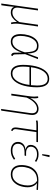

<svg xmlns="http://www.w3.org/2000/svg" viewBox="1358 -2144 986 3743"><g transform="rotate(90 1851.5 -273.0)"><path d="M441 -89Q441 -44 451 1L420 6Q409 -44 409 -81Q409 -100 410 -111Q369 -54 324.5 -22Q280 10 222 10Q137 10 114 -54Q111 -5 101 70L83 194L49 196L150 -520H184L131 -145Q129 -125 129 -116Q129 -66 155 -43.5Q181 -21 223 -21Q327 -21 411 -156L463 -520H497L448 -173Q441 -128 441 -89Z M1024 -316 1098 -520H1133L1036 -270L1041 -74Q1042 -51 1050 -41Q1058 -31 1073 -26L1059 5Q1035 -1 1021 -17Q1007 -33 1007 -67L1006 -205Q968 -92 916 -41Q864 10 792 10Q721 10 683 -38Q645 -86 645 -181Q645 -259 668.5 -340Q692 -421 743.5 -476Q795 -531 873 -531Q923 -531 954.5 -511.5Q986 -492 1003.5 -445Q1021 -398 1024 -316ZM680 -181Q680 -21 794 -21Q856 -21 907.5 -76Q959 -131 1001 -264Q997 -358 983.5 -409Q970 -460 943.5 -480.5Q917 -501 872 -501Q808 -501 764.5 -450.5Q721 -400 700.5 -326Q680 -252 680 -181Z M1682 -499Q1682 -367 1652 -250.5Q1622 -134 1561 -62Q1500 10 1413 10Q1329 10 1287 -51Q1245 -112 1245 -227Q1245 -361 1273 -477Q1301 -593 1362 -666Q1423 -739 1516 -739Q1682 -739 1682 -499ZM1291 -384H1641Q1648 -465 1648 -500Q1648 -607 1615.5 -658Q1583 -709 1515 -709Q1428 -709 1369.5 -624Q1311 -539 1291 -384ZM1287 -354Q1279 -277 1279 -226Q1279 -125 1312.5 -73Q1346 -21 1414 -21Q1501 -21 1559.5 -111.5Q1618 -202 1636 -354Z M2185 -367Q2188 -387 2188 -404Q2188 -501 2099 -501Q2039 -501 1983 -448.5Q1927 -396 1883 -300L1841 0H1807L1857 -355Q1864 -408 1864 -450Q1864 -487 1859 -522L1890 -525Q1898 -487 1898 -453Q1898 -425 1892 -371Q1933 -449 1988 -490Q2043 -531 2101 -531Q2159 -531 2190.5 -498.5Q2222 -466 2222 -407Q2222 -389 2219 -369L2137 196L2104 200Z M2501 -111Q2498 -93 2498 -81Q2498 -57 2507 -44Q2516 -31 2536 -21L2524 5Q2492 -7 2478.5 -26.5Q2465 -46 2465 -80Q2465 -101 2467 -113L2521 -489H2431Q2391 -489 2371.5 -487Q2352 -485 2333 -480L2328 -509Q2344 -516 2368 -518Q2392 -520 2439 -520H2752L2747 -489H2555Z M2747 -130Q2747 -189 2786.5 -229.5Q2826 -270 2897 -275Q2853 -287 2829 -311.5Q2805 -336 2805 -382Q2805 -417 2825 -451.5Q2845 -486 2886.5 -508.5Q2928 -531 2990 -531Q3038 -531 3073.5 -518Q3109 -505 3139 -483L3117 -461Q3090 -481 3060 -491Q3030 -501 2990 -501Q2912 -501 2876 -465Q2840 -429 2840 -382Q2840 -339 2871 -313.5Q2902 -288 2962 -288H3021L3012 -258H2957Q2861 -258 2822 -221.5Q2783 -185 2783 -130Q2783 -77 2818 -49Q2853 -21 2915 -21Q2966 -21 3000 -34Q3034 -47 3076 -76L3094 -52Q3055 -22 3012 -6Q2969 10 2914 10Q2839 10 2793 -27.5Q2747 -65 2747 -130ZM3044 -744 3009 -602H2985L3005 -746Z M3198 -198Q3198 -275 3224 -350Q3250 -425 3315 -476.5Q3380 -528 3488 -528Q3545 -528 3684 -520L3680 -492L3549 -500Q3587 -474 3609 -427.5Q3631 -381 3631 -317Q3631 -244 3605.5 -169Q3580 -94 3523 -42Q3466 10 3379 10Q3293 10 3245.5 -45Q3198 -100 3198 -198ZM3596 -318Q3596 -386 3572 -432Q3548 -478 3505 -502H3495Q3398 -502 3339 -453.5Q3280 -405 3256.5 -335.5Q3233 -266 3233 -196Q3233 -112 3271 -66.5Q3309 -21 3379 -21Q3457 -21 3505.5 -69.5Q3554 -118 3575 -186.5Q3596 -255 3596 -318Z"/></g></svg>

Font: FiraGO UltraLight
Style: Italic
Weight: 200
Italic angle: -8°
Designer: bBox Type GmbH
Foundry: bBox Type GmbH
Version: Version 1.001